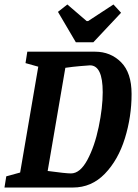

<svg xmlns="http://www.w3.org/2000/svg" viewBox="-27 -838 618 858"><path d="M561 -418Q561 -316 531 -219.5Q501 -123 441.5 -61.5Q382 0 299 0H-7L1 -50L63 -67L144 -540L87 -556L95 -607H398Q467 -607 514 -560Q561 -513 561 -418ZM432 -426Q432 -546 375 -546Q360 -545 330 -542.5Q300 -540 265 -535L186 -74Q267 -63 290 -63Q331 -63 363.5 -123.5Q396 -184 414 -270.5Q432 -357 432 -426ZM232 -785 274 -818 360 -744H367L480 -818L514 -781L390 -649H312Z"/></svg>

Font: Grenze SemiBold
Style: Italic
Weight: 600
Italic angle: -10°
Designer: Renata Polastri
Foundry: Omnibus-Type
Version: Version 1.002; ttfautohint (v1.8)